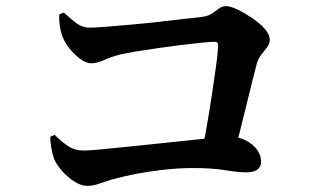

<svg xmlns="http://www.w3.org/2000/svg" viewBox="-20 -672 1040 625"><path d="M634 -162Q643 -203 652 -254.5Q661 -306 669 -358.5Q677 -411 683 -454.5Q689 -498 690 -523Q691 -536 679 -536Q666 -536 636.5 -533Q607 -530 570 -525.5Q533 -521 494.5 -515.5Q456 -510 423.5 -504.5Q391 -499 373 -495Q341 -487 318.5 -476.5Q296 -466 276 -466Q260 -466 240 -481Q220 -496 204 -517Q188 -538 182 -557Q177 -571 174.5 -589.5Q172 -608 173 -625L188 -631Q204 -617 216.5 -606Q229 -595 242 -588.5Q255 -582 273 -582Q289 -582 325.5 -585Q362 -588 408.5 -592Q455 -596 501.5 -601.5Q548 -607 585 -611Q622 -615 638 -617Q659 -620 671 -628.5Q683 -637 693 -644.5Q703 -652 716 -652Q730 -652 753 -641Q776 -630 800.5 -613.5Q825 -597 841.5 -578.5Q858 -560 858 -543Q858 -529 849.5 -518Q841 -507 831 -494.5Q821 -482 816 -465Q809 -439 800.5 -404.5Q792 -370 782 -329.5Q772 -289 761.5 -246.5Q751 -204 740 -162ZM264 -67Q244 -67 222 -81Q200 -95 182 -115.5Q164 -136 156 -155Q150 -172 146.5 -193.5Q143 -215 144 -227L158 -233Q180 -211 201.5 -196.5Q223 -182 254 -182Q269 -182 306 -185.5Q343 -189 392 -194Q441 -199 493.5 -204.5Q546 -210 593.5 -215Q641 -220 674 -223.5Q707 -227 717 -227Q754 -228 779 -215.5Q804 -203 817 -184.5Q830 -166 830 -146Q830 -129 818 -120Q806 -111 782 -111Q755 -111 713 -118Q671 -125 609 -125Q561 -125 513 -119.5Q465 -114 425.5 -106.5Q386 -99 361 -92Q339 -87 323 -81Q307 -75 293 -71Q279 -67 264 -67Z"/></svg>

Font: Noto Serif JP ExtraLight
Style: Bold
Weight: 700
Version: Version 2.003-H1;hotconv 1.1.1;makeotfexe 2.6.0